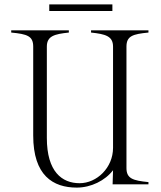

<svg xmlns="http://www.w3.org/2000/svg" viewBox="-20 -838 733 873"><path d="M655 -690V-700H394V-690C459 -683 494 -674 494 -626V-166C494 -75 420 -5 342 -5C262 -5 193 -57 193 -211V-626C193 -674 227 -683 293 -690V-700H31V-690C104 -683 131 -674 131 -626V-222C131 -40 221 15 329 15C394 15 458 -17 494 -64L492 0H655V-10C584 -17 555 -26 555 -74V-626C555 -674 583 -683 655 -690ZM204 -818V-788H491V-818Z"/></svg>

Font: Sprat Condensed Light
Style: Regular
Weight: 300
Width: 3
Designer: Ethan Nakache
Foundry: Collletttivo
Version: Version 2.000;Glyphs 3.2 (3217)